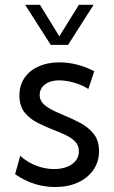

<svg xmlns="http://www.w3.org/2000/svg" viewBox="-20 -752 465 782"><path d="M41.5 -42.5 62.5 -117.7Q80.1 -101.1 102.5 -88.9Q125 -76.7 149.9 -70.1Q174.8 -63.5 200.2 -63.5Q245.6 -63.5 273.4 -83.5Q301.3 -103.5 301.3 -135.7Q301.3 -159.2 286.9 -174.6Q272.5 -189.9 249 -201.2Q225.6 -212.4 198.7 -222.7Q166 -235.4 133.8 -251.5Q101.6 -267.6 80.3 -293.9Q59.1 -320.3 59.1 -363.3Q59.1 -404.3 79.6 -434.6Q100.1 -464.8 137 -481.4Q173.8 -498 221.7 -498Q293.9 -498 363.8 -461.9L339.8 -389.6Q324.2 -399.9 303.7 -408Q283.2 -416 261.7 -420.4Q240.2 -424.8 221.2 -424.8Q185.5 -424.8 163.6 -408.4Q141.6 -392.1 141.6 -364.7Q141.6 -349.1 150.6 -336.2Q159.7 -323.2 181.2 -310.5Q202.6 -297.9 240.7 -282.2Q274.4 -268.6 307.1 -251.2Q339.8 -233.9 361.6 -206.8Q383.3 -179.7 383.3 -136.2Q383.3 -93.3 360.6 -60.3Q337.9 -27.3 297.6 -8.8Q257.3 9.8 204.6 9.8Q117.2 9.8 41.5 -42.5ZM257.3 -569.3H186.5L82.5 -732.4H142.6L221.7 -604L301.3 -732.4H361.3Z"/></svg>

Font: Kumbh Sans
Style: Regular
Weight: 400
Version: Version 1.005